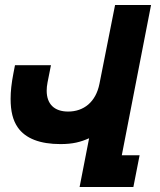

<svg xmlns="http://www.w3.org/2000/svg" viewBox="-20 -749 642 769"><path d="M298.8 0H514.2L539.1 -127H467.8L585 -729H440.9L378.4 -413.6C363.8 -339.8 314.9 -302.2 252.9 -302.2C197.3 -302.2 167 -332.5 167 -385.7C167 -395.5 168 -407.2 170.4 -418.9L184.1 -487.8H40L33.7 -455.1C25.9 -415 22.5 -383.3 22.5 -353C22.5 -303.2 31.7 -267.1 50.8 -239.3C82 -193.8 141.1 -171.9 222.2 -171.9C272 -171.9 302.7 -180.2 336.9 -195.3Z"/></svg>

Font: Hack
Style: Bold Oblique
Weight: 700
Italic angle: -12°
Monospace: yes
Designer: Christopher Simpkins
Foundry: Christopher Simpkins
Version: Version 2.010